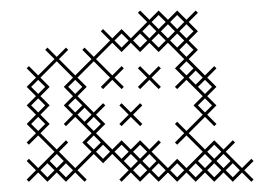

<svg xmlns="http://www.w3.org/2000/svg" viewBox="-20 -346 540 370"><path d="M71.4 4.3 89.3 -13.6 107.1 4.3 125 -13.6 142.9 4.3 147.1 0 129.3 -17.9 160.7 -49.3 178.6 -31.4 196.4 -49.3 227.9 -17.9 210 0 214.3 4.3 232.1 -13.6 250 4.3 267.9 -13.6 285.7 4.3 303.6 -13.6 321.4 4.3 339.3 -13.6 357.1 4.3 375 -13.6 392.9 4.3 410.7 -13.6 428.6 4.3 446.4 -13.6 464.3 4.3 468.6 0 450.7 -17.9 468.6 -35.7 464.3 -40 446.4 -22.1 415 -53.6 432.9 -71.4 428.6 -75.7 410.7 -57.9 392.9 -75.7 375 -57.9 343.6 -89.3 375 -120.7 392.9 -102.9 397.1 -107.1 379.3 -125 397.1 -142.9 379.3 -160.7 397.1 -178.6 379.3 -196.4 397.1 -214.3 392.9 -218.6 375 -200.7 343.6 -232.1 361.4 -250 343.6 -267.9 361.4 -285.7 343.6 -303.6 361.4 -321.4 357.1 -325.7 339.3 -307.9 321.4 -325.7 303.6 -307.9 285.7 -325.7 267.9 -307.9 250 -325.7 245.7 -321.4 263.6 -303.6 232.1 -272.1 214.3 -290 196.4 -272.1 178.6 -290 174.3 -285.7 192.1 -267.9 160.7 -236.4 142.9 -254.3 138.6 -250 156.4 -232.1 125 -200.7 93.6 -232.1 111.4 -250 107.1 -254.3 89.3 -236.4 71.4 -254.3 67.1 -250 85 -232.1 53.6 -200.7 35.7 -218.6 31.4 -214.3 49.3 -196.4 31.4 -178.6 49.3 -160.7 31.4 -142.9 49.3 -125 31.4 -107.1 49.3 -89.3 31.4 -71.4 35.7 -67.1 53.6 -85 85 -53.6 53.6 -22.1 35.7 -40 31.4 -35.7 49.3 -17.9 31.4 0 35.7 4.3 53.6 -13.6ZM125 -22.1 93.6 -53.6 111.4 -71.4 107.1 -75.7 89.3 -57.9 57.9 -89.3 75.7 -107.1 57.9 -125 75.7 -142.9 57.9 -160.7 75.7 -178.6 57.9 -196.4 89.3 -227.9 120.7 -196.4 102.9 -178.6 120.7 -160.7 102.9 -142.9 120.7 -125 102.9 -107.1 107.1 -102.9 125 -120.7 156.4 -89.3 138.6 -71.4 156.4 -53.6ZM71.4 -31.4 85 -17.9 71.4 -4.3 57.9 -17.9ZM147.1 -178.6 129.3 -196.4 160.7 -227.9 192.1 -196.4 174.3 -178.6 178.6 -174.3 196.4 -192.1 214.3 -174.3 218.6 -178.6 200.7 -196.4 218.6 -214.3 214.3 -218.6 196.4 -200.7 165 -232.1 196.4 -263.6 214.3 -245.7 232.1 -263.6 250 -245.7 267.9 -263.6 285.7 -245.7 303.6 -263.6 335 -232.1 317.1 -214.3 335 -196.4 317.1 -178.6 321.4 -174.3 339.3 -192.1 370.7 -160.7 352.9 -142.9 370.7 -125 339.3 -93.6 321.4 -111.4 317.1 -107.1 335 -89.3 317.1 -71.4 321.4 -67.1 339.3 -85 370.7 -53.6 339.3 -22.1 321.4 -40 303.6 -22.1 272.1 -53.6 290 -71.4 285.7 -75.7 267.9 -57.9 250 -75.7 232.1 -57.9 214.3 -75.7 196.4 -57.9 165 -89.3 182.9 -107.1 165 -125 182.9 -142.9 178.6 -147.1 160.7 -129.3 129.3 -160.7ZM147.1 -107.1 160.7 -120.7 174.3 -107.1 160.7 -93.6ZM325.7 -250 339.3 -263.6 352.9 -250 339.3 -236.4ZM290 -285.7 303.6 -299.3 317.1 -285.7 303.6 -272.1ZM250 -281.4 263.6 -267.9 250 -254.3 236.4 -267.9ZM325.7 -285.7 339.3 -299.3 352.9 -285.7 339.3 -272.1ZM285.7 -281.4 299.3 -267.9 285.7 -254.3 272.1 -267.9ZM321.4 -281.4 335 -267.9 321.4 -254.3 307.9 -267.9ZM361.4 -178.6 375 -192.1 388.6 -178.6 375 -165ZM397.1 -35.7 410.7 -49.3 424.3 -35.7 410.7 -22.1ZM357.1 -31.4 370.7 -17.9 357.1 -4.3 343.6 -17.9ZM392.9 -31.4 406.4 -17.9 392.9 -4.3 379.3 -17.9ZM250 -31.4 263.6 -17.9 250 -4.3 236.4 -17.9ZM254.3 -35.7 267.9 -49.3 281.4 -35.7 267.9 -22.1ZM218.6 -35.7 232.1 -49.3 245.7 -35.7 232.1 -22.1ZM290 -178.6 272.1 -196.4 290 -214.3 285.7 -218.6 267.9 -200.7 250 -218.6 245.7 -214.3 263.6 -196.4 245.7 -178.6 250 -174.3 267.9 -192.1 285.7 -174.3ZM254.3 -107.1 236.4 -125 254.3 -142.9 250 -147.1 232.1 -129.3 214.3 -147.1 210 -142.9 227.9 -125 210 -107.1 214.3 -102.9 232.1 -120.7 250 -102.9ZM40 -107.1 53.6 -120.7 67.1 -107.1 53.6 -93.6ZM40 -142.9 53.6 -156.4 67.1 -142.9 53.6 -129.3ZM40 -178.6 53.6 -192.1 67.1 -178.6 53.6 -165ZM75.7 -35.7 89.3 -49.3 102.9 -35.7 89.3 -22.1ZM93.6 -17.9 107.1 -31.4 120.7 -17.9 107.1 -4.3ZM111.4 -142.9 125 -156.4 138.6 -142.9 125 -129.3ZM111.4 -178.6 125 -192.1 138.6 -178.6 125 -165ZM129.3 -125 142.9 -138.6 156.4 -125 142.9 -111.4ZM147.1 -71.4 160.7 -85 174.3 -71.4 160.7 -57.9ZM165 -53.6 178.6 -67.1 192.1 -53.6 178.6 -40ZM200.7 -53.6 214.3 -67.1 227.9 -53.6 214.3 -40ZM200.7 -267.9 214.3 -281.4 227.9 -267.9 214.3 -254.3ZM236.4 -53.6 250 -67.1 263.6 -53.6 250 -40ZM254.3 -285.7 267.9 -299.3 281.4 -285.7 267.9 -272.1ZM272.1 -17.9 285.7 -31.4 299.3 -17.9 285.7 -4.3ZM272.1 -303.6 285.7 -317.1 299.3 -303.6 285.7 -290ZM307.9 -17.9 321.4 -31.4 335 -17.9 321.4 -4.3ZM307.9 -303.6 321.4 -317.1 335 -303.6 321.4 -290ZM325.7 -214.3 339.3 -227.9 352.9 -214.3 339.3 -200.7ZM343.6 -196.4 357.1 -210 370.7 -196.4 357.1 -182.9ZM361.4 -35.7 375 -49.3 388.6 -35.7 375 -22.1ZM361.4 -142.9 375 -156.4 388.6 -142.9 375 -129.3ZM379.3 -53.6 392.9 -67.1 406.4 -53.6 392.9 -40ZM415 -17.9 428.6 -31.4 442.1 -17.9 428.6 -4.3Z"/></svg>

Font: Gossip Icons Low Cross Stitch
Style: Regular
Weight: 300
Designer: Deborah Khodanovich
Version: Version 1.001;Glyphs 3.3.1 (3343)